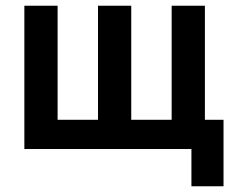

<svg xmlns="http://www.w3.org/2000/svg" viewBox="-20 -520 810 670"><path d="M65 -500H181V-102H322V-500H438V-102H579V-500H695V-102H760V130H648V0H65Z"/></svg>

Font: Retni Sans
Style: Bold
Weight: 700
Designer: Vitaly Kuzmin
Foundry: ParaType Ltd.
Version: Version 1.00;March 2, 2019;FontCreator 11.5.0.2425 64-bit; t